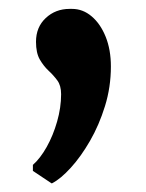

<svg xmlns="http://www.w3.org/2000/svg" viewBox="-20 -171 328 432"><path d="M96 241.5 54 213.5V200Q70.5 185.5 85 159.8Q99.5 134 108.5 102.5Q117.5 71 117.5 41Q117.5 21.5 109 10Q100.5 -1.5 89.2 -12Q78 -22.5 69.5 -37.2Q61 -52 61 -77Q61 -110 83 -130.5Q105 -151 136.5 -151H142Q166.5 -151 186.2 -134.2Q206 -117.5 217.8 -88.2Q229.5 -59 229.5 -21.5Q229.5 25 216.2 67.8Q203 110.5 182.5 146Q162 181.5 139.2 206.5Q116.5 231.5 97 241.5Z"/></svg>

Font: Merriweather 24pt SemiCondensed
Style: Bold
Weight: 700
Width: 4
Designer: Eben Sorkin
Foundry: Eben Sorkin
Version: Version 2.100